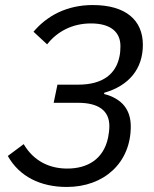

<svg xmlns="http://www.w3.org/2000/svg" viewBox="-20 -730 611 762"><path d="M245 12C393 12 499 -84 499 -228C499 -296 463 -339 393 -357L394 -362C492 -390 547 -457 547 -552C547 -651 478 -710 348 -710C246 -710 167 -668 113 -604L167 -554C207 -605 267 -637 341 -637C419 -637 458 -603 458 -547C458 -533 457 -518 454 -505C440 -437 389 -394 290 -394H208L193 -322H290C372 -322 414 -290 414 -230C414 -214 412 -200 409 -184C391 -98 327 -61 247 -61C177 -61 114 -90 74 -158L11 -111C57 -29 141 12 245 12Z"/></svg>

Font: Braiins Sans
Style: Italic
Weight: 400
Italic angle: -11.31°
Designer: Mike Abbink, Paul van der Laan, Pieter van Rosmalen, Jiri Chlebus, Lubos Buracinsky
Foundry: Bold Monday, Sudetype
Version: Version 1.000;hotconv 1.0.109;makeotfexe 2.5.65596